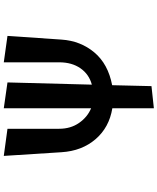

<svg xmlns="http://www.w3.org/2000/svg" viewBox="73 -914 853 1040"><g transform="rotate(-90 500.0 -393.5)"><path d="M434 13V-212Q330 -229 266.5 -303Q203 -377 196 -487L176 -800L323 -780V-500Q323 -438 354.5 -392.5Q386 -347 434 -327V-800L574 -780L562 -323Q618 -338 650.5 -384.5Q683 -431 683 -500V-800L826 -780L806 -487Q799 -384 736.5 -309.5Q674 -235 559 -213L554 0Z"/></g></svg>

Font: RocknRoll One
Style: Regular
Weight: 400
Designer: Fontworks Inc.
Foundry: Fontworks Inc.
Version: Version 1.100